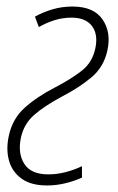

<svg xmlns="http://www.w3.org/2000/svg" viewBox="-20 -558 360 588"><path d="M124 10Q75 10 46 -11Q17 -32 7.5 -66.5Q-2 -101 7 -142Q18 -194 55 -227.5Q92 -261 148 -290Q198 -316 230.5 -341.5Q263 -367 272 -410Q281 -453 261.5 -478.5Q242 -504 199 -504Q172 -504 146.5 -496Q121 -488 99 -475L87 -507Q112 -521 141 -529.5Q170 -538 202 -538Q267 -538 294 -498.5Q321 -459 309 -404Q298 -353 260.5 -321.5Q223 -290 171 -263Q115 -233 84 -205.5Q53 -178 44 -136Q34 -88 54.5 -56Q75 -24 128 -24Q155 -24 181.5 -31Q208 -38 231 -49V-14Q209 -4 181 3Q153 10 124 10Z"/></svg>

Font: Noto Sans Condensed ExtraLight
Style: Italic
Weight: 200
Width: 3
Italic angle: -12°
Designer: Monotype Design Team
Foundry: Monotype Imaging Inc.
Version: Version 2.013; ttfautohint (v1.8.4.7-5d5b)